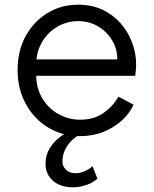

<svg xmlns="http://www.w3.org/2000/svg" viewBox="-20 -568 655 818"><path d="M55 -270Q55 -351 89 -413.5Q123 -476 181.5 -512Q240 -548 313 -548Q371 -548 416.5 -526.5Q462 -505 494 -468.5Q526 -432 543 -386.5Q560 -341 560 -293Q560 -283 559 -270.5Q558 -258 556 -245H103V-315H513L477 -285Q486 -340 464.5 -383.5Q443 -427 403 -452.5Q363 -478 313 -478Q263 -478 220.5 -452Q178 -426 154 -379.5Q130 -333 135 -269Q130 -205 155.5 -157.5Q181 -110 225.5 -84Q270 -58 321 -58Q380 -58 420 -86Q460 -114 485 -156L549 -122Q533 -86 500 -55.5Q467 -25 421.5 -6.5Q376 12 321 12Q246 12 185.5 -24.5Q125 -61 90 -125Q55 -189 55 -270ZM174 129Q174 92 192.5 62.5Q211 33 241 11.5Q271 -10 305 -20H336V0Q316 5 295 22Q274 39 260 64.5Q246 90 246 121Q246 140 261 155Q276 170 301 170Q320 170 339.5 162Q359 154 374 140L395 193Q377 210 348.5 220Q320 230 291 230Q237 230 205.5 202Q174 174 174 129Z"/></svg>

Font: Kosmopol Plus Jakarta Sans
Style: Regular
Weight: 400
Designer: Gumpita Rahayu
Foundry: Tokotype
Version: Version 2.006